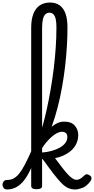

<svg xmlns="http://www.w3.org/2000/svg" viewBox="-123 -1477 742 1514"><path d="M-66 17Q-85 17 -94 5.5Q-103 -6 -103 -20.5Q-103 -35 -94 -46.5Q-85 -58 -66 -58Q-39 -58 -16.5 -69.5Q6 -81 28 -108Q50 -135 74 -181Q98 -227 128 -295Q135 -312 146.5 -313Q158 -314 166 -304.5Q174 -295 169 -279Q145 -200 119 -143.5Q93 -87 64 -51.5Q35 -16 2.5 0.5Q-30 17 -66 17ZM165 15Q143 15 133 8.5Q123 2 123 -11V-1258Q123 -1323 140 -1367.5Q157 -1412 190.5 -1434.5Q224 -1457 273 -1457Q317 -1457 348 -1434.5Q379 -1412 394 -1368.5Q409 -1325 409 -1261Q409 -1190 404.5 -1113Q400 -1036 390.5 -954.5Q381 -873 366.5 -791.5Q352 -710 332 -632Q312 -554 286 -482.5Q260 -411 228 -350Q196 -289 158 -242L150 -335Q165 -350 181 -388.5Q197 -427 213.5 -485.5Q230 -544 246 -616.5Q262 -689 276 -769.5Q290 -850 300.5 -935Q311 -1020 316.5 -1102.5Q322 -1185 322 -1261Q322 -1300 316.5 -1325.5Q311 -1351 298.5 -1364Q286 -1377 268 -1377Q248 -1377 235 -1364.5Q222 -1352 215.5 -1325.5Q209 -1299 209 -1258V-11Q209 2 198 8.5Q187 15 165 15ZM470 17Q440 17 415 6Q390 -5 363 -32Q336 -59 300 -105.5Q264 -152 213 -223L205 -221V-274Q249 -277 286 -287.5Q323 -298 350.5 -314Q378 -330 393 -351Q408 -372 408 -396Q408 -419 396 -428.5Q384 -438 366 -438Q342 -438 313 -419.5Q284 -401 253.5 -367.5Q223 -334 196 -289L195 -360Q217 -402 246.5 -438Q276 -474 310.5 -496Q345 -518 381 -518Q440 -518 467 -486.5Q494 -455 494 -411Q494 -384 485.5 -359.5Q477 -335 461 -314Q445 -293 422 -276.5Q399 -260 371 -248Q343 -236 311 -230Q344 -185 369.5 -152.5Q395 -120 414.5 -99.5Q434 -79 450 -69Q466 -59 479 -59Q495 -59 509 -67Q523 -75 539 -91Q550 -102 559 -103Q568 -104 581 -96Q598 -87 598.5 -74Q599 -61 591 -50Q561 -8 527 4.5Q493 17 470 17Z"/></svg>

Font: Playwrite ID
Style: Regular
Weight: 400
Designer: Veronika Burian, José Scaglione
Foundry: TypeTogether
Version: Version 1.002